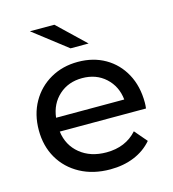

<svg xmlns="http://www.w3.org/2000/svg" viewBox="-110 -828 832 925"><g transform="rotate(-15 306.0 -365.5)"><path d="M327 6Q242 6 177.5 -29Q113 -64 77.5 -125Q42 -186 42 -265Q42 -344 76.5 -405Q111 -466 171.5 -500.5Q232 -535 308 -535Q385 -535 444 -501Q503 -467 536.5 -405.5Q570 -344 570 -262Q570 -256 569.5 -248Q569 -240 568 -233H138Q147 -163 199 -120.5Q251 -78 330 -78Q426 -78 483 -142L536 -80Q500 -38 446.5 -16Q393 6 327 6ZM138 -302H478Q471 -369 424.5 -411.5Q378 -454 308 -454Q239 -454 192.5 -412Q146 -370 138 -302ZM292 -607 124 -737H246L382 -607Z"/></g></svg>

Font: Montserrat Medium
Style: Regular
Weight: 500
Designer: Julieta Ulanovsky
Foundry: Julieta Ulanovsky
Version: Version 9.000; ttfautohint (v1.8.4.7-5d5b)